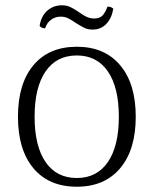

<svg xmlns="http://www.w3.org/2000/svg" viewBox="-20 -694 582 727"><path d="M48 -252Q48 -377 106.5 -447Q165 -517 271 -517Q376 -517 435 -447Q494 -377 494 -252Q494 -127 435 -57Q376 13 271 13Q165 13 106.5 -57Q48 -127 48 -252ZM430 -252Q430 -363 388.5 -423.5Q347 -484 271 -484Q194 -484 152.5 -423.5Q111 -363 111 -252Q111 -141 152.5 -80.5Q194 -20 271 -20Q347 -20 388.5 -80.5Q430 -141 430 -252ZM331 -582Q313 -582 300.5 -588Q288 -594 267 -607Q250 -619 237.5 -625Q225 -631 210 -631Q189 -631 173 -619Q157 -607 151 -587H149Q137 -587 130 -596Q136 -634 159.5 -654Q183 -674 214 -674Q232 -674 246 -667.5Q260 -661 279 -648Q295 -636 308.5 -630Q322 -624 337 -624Q358 -624 368.5 -635.5Q379 -647 387 -669Q401 -669 409 -661Q403 -625 382.5 -603.5Q362 -582 331 -582Z"/></svg>

Font: Arima Madurai Light
Style: Regular
Weight: 300
Designer: Joana Correia and Natanael Gama
Foundry: NDISCOVER
Version: Version 1.019